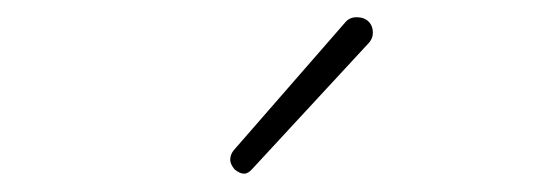

<svg xmlns="http://www.w3.org/2000/svg" viewBox="-20 -832 626 217"><path d="M265.6 -641.6Q260.7 -635.7 255.9 -635.7Q251 -635.7 245.1 -640.6Q240.2 -646.5 240.2 -651.4Q240.2 -657.2 244.1 -662.1L370.1 -806.6Q375 -812.5 382.8 -812.5Q383.8 -812.5 383.8 -812.5Q390.6 -812.5 395.5 -808.6Q401.4 -803.7 401.4 -794.9Q401.4 -789.1 397.5 -784.2Z"/></svg>

Font: Gen Jyuu Gothic ExtraLight
Style: Regular
Weight: 100
Designer: [Source Han Sans]
Ryoko NISHIZUKA  (kana & ideographs); Paul D. Hunt (Latin, Greek & Cyrillic); Wenlong ZHANG  (bopomofo
Version: Version 1.002.20150607